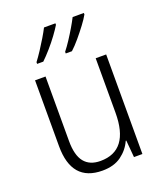

<svg xmlns="http://www.w3.org/2000/svg" viewBox="-142 -860 820 964"><g transform="rotate(-20 268.0 -378.0)"><path d="M455 -532V0H410L402 -91H399Q380 -48 340.5 -19Q301 10 239 10Q75 10 75 -180V-532H131V-187Q131 -111 160 -75Q189 -39 246 -39Q399 -39 399 -241V-532ZM421 -758Q410 -738 389 -710Q368 -682 344 -653.5Q320 -625 299 -606H266V-615Q282 -635 300 -662.5Q318 -690 334.5 -718Q351 -746 361 -766H421ZM269 -758Q257 -738 236.5 -710Q216 -682 191.5 -654Q167 -626 146 -606H113V-615Q129 -636 147 -663.5Q165 -691 181.5 -718.5Q198 -746 208 -766H269Z"/></g></svg>

Font: Noto Sans Tamil SemiCondensed Light
Style: Regular
Weight: 300
Width: 4
Designer: Jelle Bosma - Monotype Design Team
Foundry: Monotype Imaging Inc.
Version: Version 2.004; ttfautohint (v1.8.4.7-5d5b)